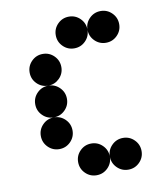

<svg xmlns="http://www.w3.org/2000/svg" viewBox="-78 -749 704 815"><g transform="rotate(-10 273.5 -342.0)"><path d="M341.8 -615.2Q341.8 -586.9 321.8 -566.9Q301.8 -546.9 273.4 -546.9Q245.1 -546.9 225.1 -566.9Q205.1 -586.9 205.1 -615.2Q205.1 -643.6 225.1 -663.6Q245.1 -683.6 273.4 -683.6Q301.8 -683.6 321.8 -663.6Q341.8 -643.6 341.8 -615.2ZM478.5 -615.2Q478.5 -586.9 458.5 -566.9Q438.5 -546.9 410.2 -546.9Q381.8 -546.9 361.8 -566.9Q341.8 -586.9 341.8 -615.2Q341.8 -643.6 361.8 -663.6Q381.8 -683.6 410.2 -683.6Q438.5 -683.6 458.5 -663.6Q478.5 -643.6 478.5 -615.2ZM205.1 -478.5Q205.1 -450.2 185.1 -430.2Q165 -410.2 136.7 -410.2Q108.4 -410.2 88.4 -430.2Q68.4 -450.2 68.4 -478.5Q68.4 -506.8 88.4 -526.9Q108.4 -546.9 136.7 -546.9Q165 -546.9 185.1 -526.9Q205.1 -506.8 205.1 -478.5ZM205.1 -341.8Q205.1 -313.5 185.1 -293.5Q165 -273.4 136.7 -273.4Q108.4 -273.4 88.4 -293.5Q68.4 -313.5 68.4 -341.8Q68.4 -370.1 88.4 -390.1Q108.4 -410.2 136.7 -410.2Q165 -410.2 185.1 -390.1Q205.1 -370.1 205.1 -341.8ZM205.1 -205.1Q205.1 -176.8 185.1 -156.7Q165 -136.7 136.7 -136.7Q108.4 -136.7 88.4 -156.7Q68.4 -176.8 68.4 -205.1Q68.4 -233.4 88.4 -253.4Q108.4 -273.4 136.7 -273.4Q165 -273.4 185.1 -253.4Q205.1 -233.4 205.1 -205.1ZM341.8 -68.4Q341.8 -40 321.8 -20Q301.8 0 273.4 0Q245.1 0 225.1 -20Q205.1 -40 205.1 -68.4Q205.1 -96.7 225.1 -116.7Q245.1 -136.7 273.4 -136.7Q301.8 -136.7 321.8 -116.7Q341.8 -96.7 341.8 -68.4ZM478.5 -68.4Q478.5 -40 458.5 -20Q438.5 0 410.2 0Q381.8 0 361.8 -20Q341.8 -40 341.8 -68.4Q341.8 -96.7 361.8 -116.7Q381.8 -136.7 410.2 -136.7Q438.5 -136.7 458.5 -116.7Q478.5 -96.7 478.5 -68.4Z"/></g></svg>

Font: DatDot
Style: Bold
Weight: 700
Designer: GGBot
Version: 1.00